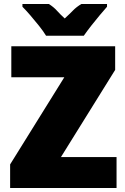

<svg xmlns="http://www.w3.org/2000/svg" viewBox="-20 -947 631 967"><path d="M567 0H31V-119L304 -558H37V-714H560V-595L287 -156H567ZM519 -913Q504 -896 482.5 -870.5Q461 -845 439.5 -817.5Q418 -790 402 -767H212Q198 -790 176.5 -817Q155 -844 133 -869.5Q111 -895 93 -913V-927H226Q251 -911 266 -894Q281 -877 306 -854Q331 -877 348 -894.5Q365 -912 390 -927H519Z"/></svg>

Font: Noto Sans Display Black
Style: Regular
Weight: 900
Designer: Monotype Design Team
Foundry: Monotype Imaging Inc.
Version: Version 2.003